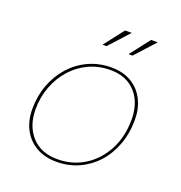

<svg xmlns="http://www.w3.org/2000/svg" viewBox="-134 -852 917 975"><g transform="rotate(20 325.0 -365.0)"><path d="M277 8.5Q213 8.5 166.8 -18.2Q120.5 -45 95.5 -92.5Q70.5 -140 70.5 -203Q70.5 -272.5 93.2 -333.2Q116 -394 157 -439.8Q198 -485.5 254.2 -511.5Q310.5 -537.5 377 -537.5Q441.5 -537.5 486.8 -509.8Q532 -482 555.5 -434.8Q579 -387.5 579 -328.5Q579 -254.5 556 -192.8Q533 -131 492 -86Q451 -41 396 -16.2Q341 8.5 277 8.5ZM277 -5.5Q357.5 -5.5 422.2 -46Q487 -86.5 525 -158.5Q563 -230.5 563 -325Q563 -382 541.5 -426.8Q520 -471.5 478.5 -497.5Q437 -523.5 377 -523.5Q314 -523.5 260.8 -498.8Q207.5 -474 168.5 -430Q129.5 -386 108 -328.8Q86.5 -271.5 86.5 -206Q86.5 -117.5 136.8 -61.5Q187 -5.5 277 -5.5ZM294 -630.5 377 -737.5H413L315.5 -630.5ZM434.5 -630.5 517.5 -737.5H553.5L456 -630.5Z"/></g></svg>

Font: Epilogue Thin
Style: Italic
Weight: 250
Italic angle: -12°
Designer: Tyler Finck
Foundry: Etcetera Type Co
Version: Version 2.112